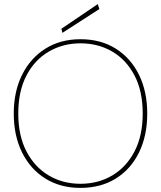

<svg xmlns="http://www.w3.org/2000/svg" viewBox="-20 -903 785 935"><path d="M371 12Q274 12 201 -33.5Q128 -79 87.5 -160.5Q47 -242 47 -350Q47 -457 87.5 -538.5Q128 -620 201 -666Q274 -712 372 -712Q471 -712 544 -666Q617 -620 657 -538.5Q697 -457 697 -350Q697 -242 657 -160.5Q617 -79 544 -33.5Q471 12 371 12ZM372 -8Q458 -8 526.5 -48.5Q595 -89 635 -165.5Q675 -242 675 -350Q675 -459 635 -535.5Q595 -612 526.5 -652Q458 -692 372 -692Q287 -692 218 -652Q149 -612 109 -535.5Q69 -459 69 -350Q69 -242 109 -165.5Q149 -89 217.5 -48.5Q286 -8 372 -8ZM284 -743 279 -763 456 -883 464 -859Z"/></svg>

Font: DM Sans 12pt Thin
Style: Regular
Weight: 250
Version: Version 4.004;gftools[0.9.30]